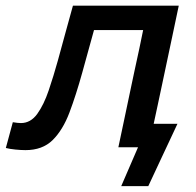

<svg xmlns="http://www.w3.org/2000/svg" viewBox="-62 -517 688 674"><path d="M27.5 10Q12 10 -8 8Q-28 6 -41.5 2.5L-17 -88Q-9.5 -86.5 -1.2 -85.8Q7 -85 11.5 -85Q45.5 -85 68.8 -117.2Q92 -149.5 109 -199.8Q126 -250 141 -304Q154.5 -353.5 168 -402.8Q181.5 -452 194 -497H565.5Q554 -443 543 -390.2Q532 -337.5 517 -267.5L506.5 -218Q498.5 -180.5 491.5 -147.5Q484.5 -114.5 477.5 -82.5H561Q548 -55 534.8 -26.5Q521.5 2 508.5 29.5Q496 56 483.5 83Q471 110 458.5 136.5H363.5L422.5 0H353.5Q365 -54.5 375.8 -105.5Q386.5 -156.5 399.5 -218L410 -267.5Q419.5 -310.5 426.8 -345Q434 -379.5 440.5 -411.5H268Q257.5 -374 247.2 -336.2Q237 -298.5 227 -263Q205 -183.5 181.8 -122Q158.5 -60.5 122.8 -25.2Q87 10 27.5 10Z"/></svg>

Font: Commissioner Medium
Style: Italic
Weight: 500
Italic angle: -12°
Designer: Kostas Bartsokas
Foundry: Kostas Bartsokas
Version: Version 1.000; ttfautohint (v1.8.3)